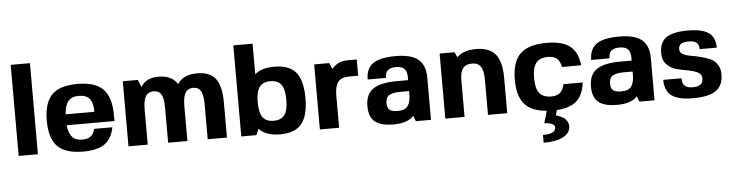

<svg xmlns="http://www.w3.org/2000/svg" viewBox="-53 -960 5610 1470"><g transform="rotate(-5 2752.5 -225.0)"><path d="M60 0V-700H208V0Z M447 -202Q453 -140 479 -111Q505 -82 556 -82Q599 -82 621.5 -99.5Q644 -117 654 -156H794Q777 -69 721 -29.5Q665 10 556 10Q420 10 359 -51.5Q298 -113 298 -250Q298 -387 359 -448.5Q420 -510 556 -510Q692 -510 753 -447.5Q814 -385 814 -246V-202ZM557 -418Q504 -418 477.5 -386.5Q451 -355 446 -286H667Q667 -356 641 -387Q615 -418 557 -418Z M1052 -271V0H904V-500H1020L1043 -444Q1082 -511 1180 -511Q1283 -511 1324 -441Q1368 -511 1477 -511Q1574 -511 1617.5 -454Q1661 -397 1661 -271V-1H1513V-271Q1513 -340 1495 -371.5Q1477 -403 1437 -403Q1395 -403 1376 -371.5Q1357 -340 1357 -271V-1H1209V-271Q1209 -341 1191 -372Q1173 -403 1133 -403Q1091 -403 1071.5 -371.5Q1052 -340 1052 -271Z M2069 10Q1960 10 1907 -47L1887 0H1771V-700H1919V-465Q1970 -510 2068 -510Q2183 -510 2234.5 -448.5Q2286 -387 2286 -250Q2286 -159 2263.5 -102Q2241 -45 2193 -17.5Q2145 10 2069 10ZM1945 -134Q1971 -98 2029 -98Q2087 -98 2113 -134Q2139 -170 2139 -250Q2139 -330 2113 -366Q2087 -402 2029 -402Q1971 -402 1945 -366Q1919 -330 1919 -250Q1919 -170 1945 -134Z M2631 -385H2630Q2574 -385 2548.5 -353Q2523 -321 2523 -251V-1H2375V-501H2491L2511 -454Q2557 -510 2631 -510H2703V-385Z M3096 -42Q3050 10 2941 10Q2842 10 2797.5 -27.5Q2753 -65 2753 -148Q2753 -237 2810.5 -277.5Q2868 -318 2995 -318H3081V-340Q3081 -385 3061 -405.5Q3041 -426 2997 -426Q2953 -426 2933 -408Q2913 -390 2914 -350H2773Q2773 -434 2827 -472Q2881 -510 3001 -510Q3120 -510 3174.5 -465.5Q3229 -421 3229 -324V0H3113ZM3081 -234H3016Q2990 -234 2973 -231.5Q2956 -229 2937.5 -222Q2919 -215 2910 -198.5Q2901 -182 2901 -156Q2901 -120 2919.5 -105Q2938 -90 2981 -90Q3038 -90 3059.5 -120Q3081 -150 3081 -209Z M3455 -500 3454 -499 3472 -460Q3521 -510 3619 -510Q3722 -510 3768.5 -453Q3815 -396 3815 -270V0H3667V-270Q3667 -340 3646 -371Q3625 -402 3579 -402Q3531 -402 3509 -373.5Q3487 -345 3487 -282V0H3339V-500Z M4118 8Q4001 -1 3948 -62.5Q3895 -124 3895 -250Q3895 -387 3958.5 -448.5Q4022 -510 4163 -510Q4282 -510 4341 -464Q4400 -418 4411 -316H4263Q4255 -361 4231 -381.5Q4207 -402 4163 -402Q4100 -402 4071.5 -366Q4043 -330 4043 -250Q4043 -170 4071.5 -134Q4100 -98 4163 -98Q4206 -98 4230 -118.5Q4254 -139 4263 -184H4411Q4400 -89 4349 -43Q4298 3 4195 9L4185 50Q4189 51 4195 52.5Q4201 54 4217.5 61Q4234 68 4246.5 77Q4259 86 4269 103Q4279 120 4279 140Q4279 192 4224.5 221Q4170 250 4073 250V190Q4171 190 4171 140Q4171 121 4147.5 111.5Q4124 102 4091 102Z M4814 -42Q4768 10 4659 10Q4560 10 4515.5 -27.5Q4471 -65 4471 -148Q4471 -237 4528.5 -277.5Q4586 -318 4713 -318H4799V-340Q4799 -385 4779 -405.5Q4759 -426 4715 -426Q4671 -426 4651 -408Q4631 -390 4632 -350H4491Q4491 -434 4545 -472Q4599 -510 4719 -510Q4838 -510 4892.5 -465.5Q4947 -421 4947 -324V0H4831ZM4799 -234H4734Q4708 -234 4691 -231.5Q4674 -229 4655.5 -222Q4637 -215 4628 -198.5Q4619 -182 4619 -156Q4619 -120 4637.5 -105Q4656 -90 4699 -90Q4756 -90 4777.5 -120Q4799 -150 4799 -209Z M5169 -372Q5169 -349 5191.5 -335.5Q5214 -322 5248 -316.5Q5282 -311 5322 -301Q5362 -291 5396 -277.5Q5430 -264 5452.5 -232.5Q5475 -201 5475 -154Q5475 -68 5419.5 -29Q5364 10 5242 10Q5129 10 5078 -28Q5027 -66 5027 -150H5167Q5167 -110 5186 -92Q5205 -74 5247 -74Q5289 -74 5308 -89Q5327 -104 5327 -138Q5327 -167 5296.5 -182.5Q5266 -198 5222 -205.5Q5178 -213 5134 -224.5Q5090 -236 5059.5 -268.5Q5029 -301 5029 -356Q5029 -437 5080.5 -473.5Q5132 -510 5247 -510Q5357 -510 5407 -474.5Q5457 -439 5457 -360H5325Q5325 -395 5306.5 -410.5Q5288 -426 5247 -426Q5206 -426 5187.5 -413.5Q5169 -401 5169 -372Z"/></g></svg>

Font: Fivo Sans
Style: Regular
Weight: 700
Designer: Alexander Slobzheninov
Foundry: Alexander Slobzheninov
Version: 1.0